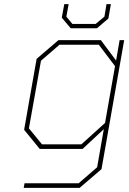

<svg xmlns="http://www.w3.org/2000/svg" viewBox="-20 -716 620 923"><path d="M320 -580 277 -631 289 -696H310L299 -636L328 -601H440L482 -636L492 -696H513L501 -627L446 -580ZM94 187 98 165H358L447 88L479 -95L377 0H171L96 -92L156 -433L261 -523H465L538 -425L555 -523H577L468 97L363 187ZM182 -22H371L485 -125L533 -398L455 -501H266L177 -424L119 -99Z"/></svg>

Font: Tomorrow Thin
Style: Italic
Weight: 250
Italic angle: -10°
Designer: Tony de Marco, Monica Rizzolli
Foundry: Just in Type
Version: Version 2.002